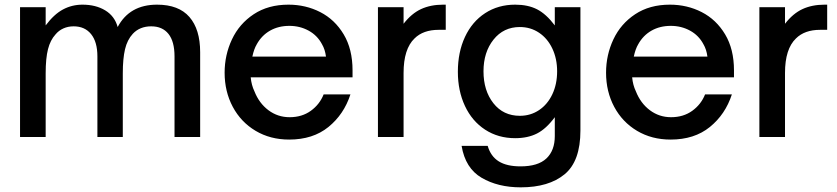

<svg xmlns="http://www.w3.org/2000/svg" viewBox="-20 -588 3590 824"><path d="M66 0V-557H176V-479Q212 -527 250.5 -547.5Q289 -568 334 -568Q391 -568 431.5 -543.5Q472 -519 485 -472Q536 -568 654 -568Q747 -568 793 -515Q839 -462 839 -364V0H729V-346Q729 -410 703 -442.5Q677 -475 629 -475Q580 -475 550 -443Q526 -417 516.5 -376.5Q507 -336 507 -273V0H398V-346Q398 -408 371 -441.5Q344 -475 296 -475Q272 -475 252 -466Q232 -457 218 -440Q196 -416 186 -377Q176 -338 176 -273V0Z M944 -276Q944 -352 975.5 -419Q1007 -486 1069 -527Q1131 -568 1218 -568Q1292 -568 1354.5 -536Q1417 -504 1455 -440.5Q1493 -377 1493 -286V-256H1056Q1059 -223 1072 -196Q1092 -145 1132 -115Q1172 -85 1223 -85Q1276 -85 1314 -112.5Q1352 -140 1369 -183H1484Q1456 -97 1389.5 -43Q1323 11 1221 11Q1140 11 1077 -26.5Q1014 -64 979 -129.5Q944 -195 944 -276ZM1379 -345Q1375 -376 1362 -398Q1342 -436 1304.5 -456.5Q1267 -477 1222 -477Q1175 -477 1139 -456.5Q1103 -436 1082 -398Q1070 -378 1063 -345Z M1602 0V-557H1712V-486Q1746 -530 1787 -549Q1828 -568 1882 -568H1893V-460H1863Q1796 -460 1759 -423Q1712 -378 1712 -275V0Z M1961 38H2073Q2086 83 2120.5 104.5Q2155 126 2214 126Q2289 126 2325 92Q2361 58 2361 -4V-85Q2324 -35 2284.5 -15Q2245 5 2191 5Q2118 5 2062 -31.5Q2006 -68 1975.5 -133Q1945 -198 1945 -280Q1945 -364 1975.5 -429.5Q2006 -495 2062 -531.5Q2118 -568 2191 -568Q2246 -568 2285 -548Q2324 -528 2361 -479V-557H2471V-28Q2471 104 2403 160Q2335 216 2215 216Q2117 216 2047 175Q1977 134 1961 38ZM2371 -282Q2371 -336 2350.5 -379.5Q2330 -423 2293.5 -447.5Q2257 -472 2211 -472Q2141 -472 2098 -418Q2055 -364 2055 -282Q2055 -199 2097.5 -145Q2140 -91 2211 -91Q2257 -91 2293.5 -115.5Q2330 -140 2350.5 -183.5Q2371 -227 2371 -282Z M2581 -276Q2581 -352 2612.5 -419Q2644 -486 2706 -527Q2768 -568 2855 -568Q2929 -568 2991.5 -536Q3054 -504 3092 -440.5Q3130 -377 3130 -286V-256H2693Q2696 -223 2709 -196Q2729 -145 2769 -115Q2809 -85 2860 -85Q2913 -85 2951 -112.5Q2989 -140 3006 -183H3121Q3093 -97 3026.5 -43Q2960 11 2858 11Q2777 11 2714 -26.5Q2651 -64 2616 -129.5Q2581 -195 2581 -276ZM3016 -345Q3012 -376 2999 -398Q2979 -436 2941.5 -456.5Q2904 -477 2859 -477Q2812 -477 2776 -456.5Q2740 -436 2719 -398Q2707 -378 2700 -345Z M3239 0V-557H3349V-486Q3383 -530 3424 -549Q3465 -568 3519 -568H3530V-460H3500Q3433 -460 3396 -423Q3349 -378 3349 -275V0Z"/></svg>

Font: Open Sauce One Medium
Style: Regular
Weight: 500
Designer: Alfredo Marco Pradil
Foundry: Creative Sauce Fz LLC
Version: Version 1.477